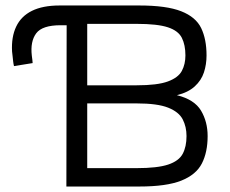

<svg xmlns="http://www.w3.org/2000/svg" viewBox="-20 -680 837 700"><path d="M24 -492Q21 -545 39 -583Q57 -621 96.5 -640.5Q136 -660 197 -660H488Q587 -660 640.5 -639Q694 -618 713.5 -577.5Q733 -537 733 -478Q733 -445 723.5 -416Q714 -387 690 -365Q666 -343 625 -333Q689 -317 713 -276.5Q737 -236 737 -184Q737 -125 716 -84Q695 -43 641 -21.5Q587 0 488 0H222L223 -588H201Q134 -588 112 -558.5Q90 -529 96 -477Q97 -470 98 -461.5Q99 -453 99 -450L31 -439Q29 -447 28 -456Q27 -465 26 -474.5Q25 -484 24 -492ZM298 -67H478Q554 -67 593 -80Q632 -93 646 -119Q660 -145 660 -184Q660 -218 646 -245Q632 -272 593 -287.5Q554 -303 478 -303H298ZM298 -369H478Q554 -369 592 -383Q630 -397 643 -421.5Q656 -446 656 -478Q656 -516 643 -542Q630 -568 592 -580.5Q554 -593 478 -593H298Z"/></svg>

Font: Nata Sans
Style: Regular
Weight: 400
Designer: Daniel Uzquiano Cruz
Version: Version 1.001